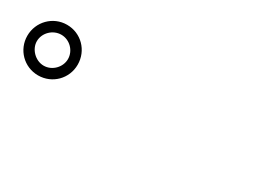

<svg xmlns="http://www.w3.org/2000/svg" viewBox="-18 -1084 1035 753"><g transform="rotate(30 500.0 -707.5)"><path d="M26 -707C26 -644 76 -593 140 -593C204 -593 254 -644 254 -707C254 -771 204 -822 140 -822C76 -822 26 -770 26 -707ZM69 -707C69 -745 102 -777 140 -777C178 -777 210 -745 210 -707C210 -670 178 -637 140 -637C102 -637 69 -671 69 -707Z"/></g></svg>

Font: Noto Sans CJK SC
Style: Regular
Weight: 400
Designer: Ryoko NISHIZUKA 西塚涼子 (kana, bopomofo & ideographs); Paul D. Hunt (Latin, Greek & Cyrillic); Sandoll Communications 산돌커뮤니
Foundry: Adobe
Version: Version 2.004;hotconv 1.0.118;makeotfexe 2.5.65603